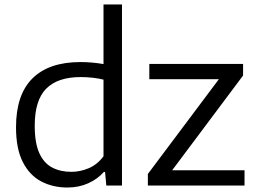

<svg xmlns="http://www.w3.org/2000/svg" viewBox="-20 -828 1142 857"><path d="M280.5 9Q216 9 164 -18.2Q112 -45.5 81.8 -104.8Q51.5 -164 51.5 -260Q51.5 -405.5 125 -478.2Q198.5 -551 339 -551Q366.5 -551 393.2 -548.5Q420 -546 442 -542V-808H524.5V0H454.5L449 -60.5H443.5Q416 -29 374 -10Q332 9 280.5 9ZM298.5 -61Q338 -61 376.2 -77.2Q414.5 -93.5 442 -130.5V-472.5Q421 -478 394 -481Q367 -484 340 -484Q237.5 -484 186.2 -432.2Q135 -380.5 135 -267Q135 -189.5 155.5 -144.5Q176 -99.5 213 -80.2Q250 -61 298.5 -61ZM640 0V-51.5L957 -474.5H646.5V-542.5H1065V-491L748.5 -68H1071.5V0Z"/></svg>

Font: Encode Sans SemiExpanded SemiExpanded
Style: Regular
Weight: 400
Width: 6
Designer: Multiple Designers
Foundry: Impallari Type
Version: Version 3.000; ttfautohint (v1.8.3) -l 8 -r 50 -G 200 -x 14 